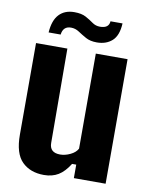

<svg xmlns="http://www.w3.org/2000/svg" viewBox="-87 -839 699 911"><g transform="rotate(10 262.0 -383.0)"><path d="M188 10Q122 10 82.5 -29Q43 -68 43 -159V-600H194L196 -146Q196 -99 247 -99Q271 -99 296 -111Q321 -123 331 -142V-600H484V0H331V-65H311Q286 -25 257 -7.5Q228 10 188 10ZM93 -660Q97 -719 124 -747.5Q151 -776 197 -776Q232 -776 253 -764.5Q274 -753 290.5 -741Q307 -729 328 -729Q371 -729 373 -763H431Q428 -704 399.5 -678.5Q371 -653 326 -653Q294 -653 272.5 -665Q251 -677 233 -689Q215 -701 194 -701Q156 -701 151 -660Z"/></g></svg>

Font: Big Shoulders Text Black
Style: Regular
Weight: 900
Designer: Patric King
Foundry: XO Type Co
Version: Version 1.000; ttfautohint (v1.8.2)